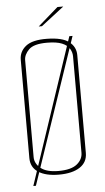

<svg xmlns="http://www.w3.org/2000/svg" viewBox="-56 -806 486 887"><g transform="rotate(-5 186.5 -363.0)"><path d="M185 2Q124 2 89.5 -20.5Q55 -43 55 -86V-542Q55 -580 85.5 -604.5Q116 -629 184 -628Q255 -627 286 -603Q317 -579 317 -541V-87Q317 -44 282 -21Q247 2 185 2ZM184 -15Q243 -15 270 -37Q297 -59 297 -90V-537Q297 -555 287 -572Q277 -589 252 -599.5Q227 -610 182 -610Q121 -610 98 -587Q75 -564 75 -538V-89Q75 -59 102 -37Q129 -15 184 -15ZM62 44 288 -631H303L74 44ZM151 -688 245 -770H272L166 -688Z"/></g></svg>

Font: Smooch Sans Thin
Style: Regular
Weight: 100
Designer: Robert E. Leuschke
Foundry: Robert E. Leuschke
Version: Version 1.010